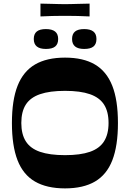

<svg xmlns="http://www.w3.org/2000/svg" viewBox="-20 -1031 719 1063"><path d="M340 12Q239 12 173.5 -26Q108 -64 77 -144Q46 -224 46 -350Q46 -477 77.5 -556.5Q109 -636 174 -674Q239 -712 340 -712Q441 -712 505.5 -674Q570 -636 601.5 -556.5Q633 -477 633 -350Q633 -224 602 -144Q571 -64 506 -26Q441 12 340 12ZM340 -172Q425 -172 478 -190.5Q531 -209 556 -248.5Q581 -288 581 -350Q581 -413 556 -452Q531 -491 478 -509.5Q425 -528 340 -528Q255 -528 201.5 -509.5Q148 -491 123 -452Q98 -413 98 -350Q98 -288 123 -248.5Q148 -209 201.5 -190.5Q255 -172 340 -172ZM234 -760Q167 -760 167 -815Q167 -843 183.5 -856.5Q200 -870 234 -870Q268 -870 285 -856.5Q302 -843 302 -815Q302 -787 285.5 -773.5Q269 -760 234 -760ZM446 -760Q379 -760 379 -815Q379 -843 395.5 -856.5Q412 -870 446 -870Q480 -870 497 -856.5Q514 -843 514 -815Q514 -787 497.5 -773.5Q481 -760 446 -760ZM204 -940V-1011Q246 -1010 268.5 -1009.5Q291 -1009 306 -1008.5Q321 -1008 339 -1008Q358 -1008 373 -1008.5Q388 -1009 411 -1009.5Q434 -1010 476 -1011V-940Q434 -942 411 -942.5Q388 -943 373 -943Q358 -943 339 -943Q321 -943 306 -943Q291 -943 268.5 -942.5Q246 -942 204 -940Z"/></svg>

Font: Ojuju ExtraLight
Style: Bold
Weight: 700
Version: Version 1.000